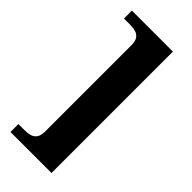

<svg xmlns="http://www.w3.org/2000/svg" viewBox="-278 -813 993 993"><g transform="rotate(45 218.5 -316.0)"><path d="M37 128V70H80Q103 70 121.5 65Q140 60 151 44.5Q162 29 162 -2V-630Q162 -662 151 -677Q140 -692 121.5 -697Q103 -702 80 -702H37V-760H337V128Z"/></g></svg>

Font: Noto Rashi Hebrew ExtraBold
Style: Regular
Weight: 800
Version: Version 1.006